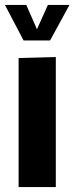

<svg xmlns="http://www.w3.org/2000/svg" viewBox="-21 -754 301 774"><path d="M54 0V-520L204 -524V0ZM74 -591 -1 -734H85L128 -636L172 -734H259L181 -591Z"/></svg>

Font: Murecho SemiBold
Style: Regular
Weight: 600
Designer: Neil Summerour
Foundry: Positype
Version: Version 1.010; ttfautohint (v1.8.3)